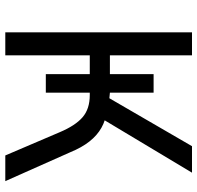

<svg xmlns="http://www.w3.org/2000/svg" viewBox="-30 -715 745 725"><g transform="rotate(90 342.5 -352.5)"><path d="M102 0V-705H189V-395H260V-560H330V-395L351 -393L532 -705H632L427 -363L400 -383Q434 -379 462.5 -363Q491 -347 514 -318Q537 -289 555 -245L664 0H567L479 -206Q454 -265 422.5 -292Q391 -319 339 -319H318L330 -329V-153H260V-319H189V0Z"/></g></svg>

Font: Nunito Sans 7pt SemiCondensed
Style: Regular
Weight: 400
Width: 4
Designer: Vernon Adams
Foundry: Vernon Adams
Version: Version 3.101;gftools[0.9.27]